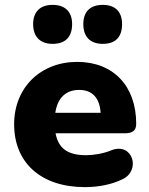

<svg xmlns="http://www.w3.org/2000/svg" viewBox="-20 -757 613 788"><path d="M402 -577C454 -577 481 -605 481 -658C481 -709 453 -737 402 -737C350 -737 322 -709 322 -658C322 -606 350 -577 402 -577ZM196 -577C248 -577 276 -605 276 -658C276 -709 247 -737 196 -737C145 -737 116 -709 116 -658C116 -606 145 -577 196 -577ZM329 11C382 11 437 1 482 -21C559 -56 526 -173 439 -141C404 -126 362 -120 334 -120C260 -120 220 -146 208 -210H493C525 -210 539 -222 539 -249C539 -404 445 -503 297 -503C147 -503 38 -398 38 -247C38 -89 148 11 329 11ZM305 -388C357 -388 389 -357 393 -294H207C216 -356 251 -388 305 -388Z"/></svg>

Font: Nunito Black
Style: Regular
Weight: 900
Designer: Vernon Adams
Foundry: Vernon Adams
Version: Version 3.602